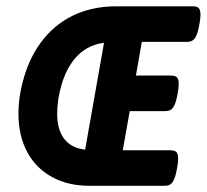

<svg xmlns="http://www.w3.org/2000/svg" viewBox="-20 -600 667 620"><path d="M627.4 -552.7Q627.4 -539.6 624 -522Q620.1 -499 614.7 -486.6Q609.4 -474.1 602.1 -469.5Q594.7 -464.8 583 -464.8H438L418.9 -356H533.2Q545.9 -356 551.5 -350.1Q557.1 -344.2 557.1 -329.1Q557.1 -315.9 553.7 -298.3Q549.8 -275.4 544.4 -262.9Q539.1 -250.5 532 -245.8Q524.9 -241.2 513.2 -241.2H398.9L376.5 -114.7H531.2Q543.9 -114.7 549.6 -108.9Q555.2 -103 555.2 -87.9Q555.2 -74.7 551.8 -57.1Q547.9 -34.2 542.5 -21.7Q537.1 -9.3 530 -4.6Q522.9 0 511.2 0H268.6Q199.2 0 147.5 -28.6Q95.7 -57.1 67.6 -109.6Q39.6 -162.1 39.6 -232.4Q39.6 -290.5 58.1 -352.5Q76.7 -414.6 111.3 -461.9Q153.3 -519.5 215.3 -549.6Q277.3 -579.6 355 -579.6H603.5Q616.2 -579.6 621.8 -573.7Q627.4 -567.9 627.4 -552.7ZM254.9 -116.7 315.9 -461.9Q255.9 -454.1 218.8 -407.2Q192.9 -374.5 178.7 -326.2Q164.6 -277.8 164.6 -232.9Q164.6 -181.2 187.3 -151.6Q210 -122.1 254.9 -116.7Z"/></svg>

Font: Courier Prime Sans
Style: Bold Italic
Weight: 700
Italic angle: -10°
Designer: Alan Dague-Greene
Foundry: Quote-Unquote Apps
Version: Version 3.020